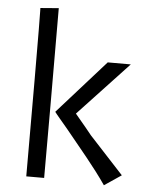

<svg xmlns="http://www.w3.org/2000/svg" viewBox="-56 -844 697 899"><g transform="rotate(5 292.5 -394.0)"><path d="M100.6 0H184.6V-338.9L183.6 -797.9L97.7 -791C97.7 -791 100.6 -779.8 100.6 0ZM271.5 -238.3C337.9 -156.2 410.2 -72.3 466.3 9.8L545.9 -43.9L385.3 -217.8C348.6 -264.2 313 -304.2 306.6 -313L542.5 -564.9H434.1L209.5 -313C217.3 -301.8 242.2 -273.4 271.5 -238.3Z"/></g></svg>

Font: Duru Sans
Style: Regular
Weight: 400
Designer: Onur Yazıcıgil
Foundry: Onur Yazıcıgil
Version: Version 1.002